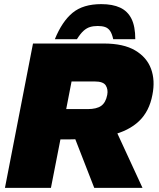

<svg xmlns="http://www.w3.org/2000/svg" viewBox="-20 -911 772 931"><path d="M4 0 140 -700H483Q579 -700 635.5 -666.5Q692 -633 712.5 -577Q733 -521 719 -451Q704 -371 654 -323.5Q604 -276 519 -255.5Q434 -235 313 -235H273L227 0ZM301 -382H405Q449 -382 471 -398Q493 -414 500 -451Q505 -477 493 -496.5Q481 -516 439 -516H327ZM437 0 340 -249 539 -286 671 0ZM246 -721Q281 -807 332 -849Q383 -891 471 -891Q526 -891 562.5 -874Q599 -857 617.5 -820Q636 -783 636 -721H529Q523 -748 513.5 -761.5Q504 -775 489.5 -780Q475 -785 454 -785Q433 -785 416.5 -780Q400 -775 385 -761.5Q370 -748 353 -721Z"/></svg>

Font: REM Black
Style: Italic
Weight: 900
Italic angle: -11°
Designer: Octavio Pardo
Foundry: Ashler Design
Version: Version 1.005;gftools[0.9.28]